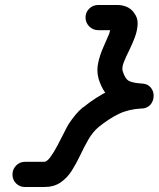

<svg xmlns="http://www.w3.org/2000/svg" viewBox="-20 -611 636 770"><path d="M374 -490Q353 -490 338 -505Q323 -520 323 -541Q323 -562 338 -576.5Q353 -591 374 -591Q393 -591 412.5 -591Q432 -591 451 -591Q469 -591 486 -584.5Q503 -578 515 -563Q533 -541 532 -515Q531 -489 521 -462Q511 -435 498 -409Q485 -383 476.5 -361.5Q468 -340 472 -325Q472 -325 472 -325Q472 -326 472 -326Q482 -293 499 -285.5Q516 -278 549 -276Q573 -275 585 -259.5Q597 -244 596 -226Q596 -207 584 -192Q572 -177 548 -176Q495 -173 456 -154Q417 -135 376 -102Q376 -102 376 -102Q376 -102 376 -102Q352 -82 334.5 -51.5Q317 -21 301.5 12Q286 45 267.5 74Q249 103 222.5 121Q196 139 157 139Q138 139 118.5 139Q99 139 80 139Q80 139 80 139Q80 139 80 139Q59 139 44.5 124.5Q30 110 30 89Q30 68 44.5 53Q59 38 80 38Q99 38 118.5 38Q138 38 157 38Q168 38 182 19Q196 0 210.5 -27.5Q225 -55 237 -79Q249 -103 255 -113Q267 -131 281 -148.5Q295 -166 312 -180Q312 -180 312 -180Q313 -180 313 -180Q366 -223 420 -248.5Q474 -274 544 -276Q568 -277 580 -261Q592 -245 591 -226Q591 -206 579 -190Q567 -174 543 -176Q479 -179 437 -205.5Q395 -232 375 -296Q375 -296 375 -297Q375 -297 375 -297Q367 -326 373.5 -357.5Q380 -389 393.5 -419.5Q407 -450 418 -476Q421 -485 423.5 -496Q426 -507 430 -515Q431 -517 431 -513Q431 -509 432 -507Q436 -500 441 -496Q447 -490 451 -490Q432 -490 412.5 -490Q393 -490 374 -490Q374 -490 374 -490Q374 -490 374 -490Z"/></svg>

Font: FRB American Cursive Ultra
Style: Bold Italic
Weight: 1000
Italic angle: -25°
Version: Version 2.0;Modular Font Editor K font №1